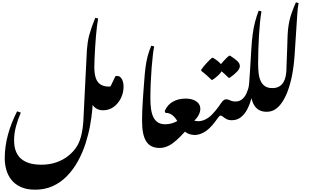

<svg xmlns="http://www.w3.org/2000/svg" viewBox="-20 -1280 2703 1661"><path d="M285 361Q210 361 159.5 337.5Q109 314 78.5 275.5Q48 237 34.5 188.5Q21 140 21 91Q21 -12 48.5 -113.5Q76 -215 128 -317L160 -306Q134 -245 118 -185.5Q102 -126 102 -66Q102 -4 121 37Q140 78 172.5 101.5Q205 125 247 135Q289 145 334 145Q411 145 470 123.5Q529 102 570 69Q611 36 636 0Q665 -40 680.5 -99Q696 -158 701 -231Q707 -354 711 -434.5Q715 -515 717.5 -562.5Q720 -610 721 -634L732 -850Q735 -883 739 -913Q743 -943 751.5 -974.5Q760 -1006 772.5 -1042.5Q785 -1079 804 -1126L829 -1120Q824 -1095 819 -1054.5Q814 -1014 810 -966Q806 -918 803 -868Q800 -818 798 -774.5Q796 -731 796 -700Q796 -643 808.5 -605.5Q821 -568 849.5 -549.5Q878 -531 922 -531Q946 -531 956 -508.5Q966 -486 966 -447Q966 -408 954 -381Q942 -354 921.5 -340Q901 -326 873 -326Q841 -326 818 -338.5Q795 -351 781 -372L779 -337Q773 -269 759 -192.5Q745 -116 720 -38.5Q695 39 656 111Q615 186 560 242.5Q505 299 436.5 330Q368 361 285 361Z M873 -326Q852 -326 840.5 -347Q829 -368 829 -412Q829 -466 854 -498.5Q879 -531 922 -531Q931 -531 937 -534L978 -620Q983 -623 992 -623Q1012 -623 1024.5 -609.5Q1037 -596 1043 -575.5Q1049 -555 1049 -532Q1049 -477 1025.5 -430Q1002 -383 962.5 -354.5Q923 -326 873 -326Z M1361 0Q1282 0 1245.5 -56Q1209 -112 1209 -233Q1209 -277 1210.5 -319Q1212 -361 1215 -403.5Q1218 -446 1221 -490.5Q1224 -535 1228 -583Q1232 -644 1238.5 -695Q1245 -746 1257 -792.5Q1269 -839 1289 -885L1314 -878Q1308 -852 1302.5 -804.5Q1297 -757 1292 -696.5Q1287 -636 1284 -566.5Q1281 -497 1281 -426Q1281 -376 1287 -335Q1293 -294 1307.5 -265Q1322 -236 1347 -220.5Q1372 -205 1410 -205Q1433 -205 1443.5 -183Q1454 -161 1454 -121Q1454 -82 1442 -55Q1430 -28 1409 -14Q1388 0 1361 0Z M1361 0Q1340 0 1328.5 -21Q1317 -42 1317 -86Q1317 -127 1330 -153Q1343 -179 1364 -192Q1385 -205 1410 -205Q1438 -205 1464.5 -212.5Q1491 -220 1514 -233Q1490 -272 1466 -287.5Q1442 -303 1420 -303H1412L1405 -320Q1428 -373 1475 -400Q1522 -427 1585 -427Q1623 -427 1651.5 -416.5Q1680 -406 1696.5 -386Q1713 -366 1713 -338Q1713 -313 1699 -286Q1685 -259 1661 -237Q1666 -235 1673 -233.5Q1680 -232 1691 -232Q1710 -232 1718 -217Q1726 -202 1726 -185Q1726 -152 1710 -132Q1695 -113 1661 -113Q1639 -113 1619 -119.5Q1599 -126 1580 -141Q1498 -51 1450 -25Q1426 -12 1404.5 -6Q1383 0 1361 0Z M1810 -589Q1789 -610 1774 -623Q1759 -636 1747 -646.5Q1735 -657 1721 -667V-677Q1728 -688 1740.5 -703.5Q1753 -719 1768 -735Q1783 -751 1795.5 -763.5Q1808 -776 1814 -780H1823Q1849 -764 1865.5 -750.5Q1882 -737 1891 -725Q1904 -741 1918 -756Q1932 -771 1944 -782.5Q1956 -794 1962 -798H1971Q2012 -772 2033.5 -751.5Q2055 -731 2055 -708Q2055 -685 2029 -658.5Q2003 -632 1967 -607H1958Q1939 -626 1924.5 -639Q1910 -652 1897 -663Q1877 -629 1818 -589Z M1661 -112Q1645 -112 1635.5 -124Q1626 -136 1626 -159Q1626 -187 1637 -202.5Q1648 -218 1663 -224.5Q1678 -231 1690 -231Q1716 -231 1738.5 -239Q1761 -247 1780.5 -260.5Q1800 -274 1815 -290Q1830 -305 1844 -322.5Q1858 -340 1870.5 -356.5Q1883 -373 1891 -386Q1914 -421 1936 -421Q1949 -421 1959 -416.5Q1969 -412 1982.5 -407Q1996 -402 2019 -402Q2034 -402 2042 -392.5Q2050 -383 2053 -367.5Q2056 -352 2056 -337Q2056 -290 2035.5 -265Q2015 -240 1986 -240Q1957 -240 1939 -250Q1921 -260 1909.5 -270Q1898 -280 1886 -280Q1883 -280 1879.5 -277Q1876 -274 1867 -262.5Q1858 -251 1840 -226Q1795 -166 1750.5 -139Q1706 -112 1661 -112Z M1986 -240Q1970 -240 1960 -256Q1950 -272 1950 -306Q1950 -345 1967.5 -373.5Q1985 -402 2020 -402Q2054 -402 2080.5 -426.5Q2107 -451 2121 -495Q2128 -511 2132 -533.5Q2136 -556 2137 -584Q2139 -615 2141 -640.5Q2143 -666 2144.5 -694Q2146 -722 2148.5 -760Q2151 -798 2154 -852Q2158 -922 2165.5 -980.5Q2173 -1039 2186.5 -1090.5Q2200 -1142 2218 -1188L2242 -1182Q2235 -1142 2229.5 -1088.5Q2224 -1035 2220.5 -974.5Q2217 -914 2215 -851.5Q2213 -789 2213 -730Q2213 -685 2217.5 -646Q2222 -607 2235.5 -578.5Q2249 -550 2273 -534Q2297 -518 2336 -518Q2361 -518 2370.5 -498.5Q2380 -479 2380 -441Q2380 -396 2366 -367.5Q2352 -339 2331 -326Q2310 -313 2287 -313Q2250 -313 2223.5 -327Q2197 -341 2180.5 -367Q2164 -393 2155 -430Q2142 -380 2120 -336.5Q2098 -293 2064.5 -266.5Q2031 -240 1986 -240Z M2287 -313Q2267 -313 2255 -333Q2243 -353 2243 -399Q2243 -441 2256 -467Q2269 -493 2290 -505.5Q2311 -518 2336 -518Q2372 -518 2395.5 -532Q2419 -546 2432.5 -569.5Q2446 -593 2451.5 -621.5Q2457 -650 2458 -679Q2458 -689 2459 -716.5Q2460 -744 2461.5 -782Q2463 -820 2464.5 -862.5Q2466 -905 2467 -944Q2468 -989 2472 -1027Q2476 -1065 2484 -1101Q2492 -1137 2506 -1175.5Q2520 -1214 2540 -1260L2563 -1253Q2559 -1234 2556 -1207.5Q2553 -1181 2551 -1145L2529 -809Q2523 -714 2507.5 -633Q2492 -552 2466 -484Q2446 -433 2420 -394.5Q2394 -356 2361.5 -334.5Q2329 -313 2287 -313Z"/></svg>

Font: Noto Nastaliq Urdu SemiBold
Style: Regular
Weight: 600
Version: Version 3.007